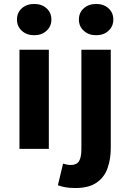

<svg xmlns="http://www.w3.org/2000/svg" viewBox="-20 -745 640 961"><path d="M77.4 0V-496.1H224.4V0ZM151.1 -568.7Q113.6 -568.7 89.3 -590.9Q64.9 -613.1 64.9 -646.9Q64.9 -681.8 89.3 -703.5Q113.6 -725.2 151.1 -725.2Q188.7 -725.2 212.9 -703.5Q237.2 -681.8 237.2 -646.9Q237.2 -613.1 212.9 -590.9Q188.7 -568.7 151.1 -568.7ZM357.3 196.1Q326.6 196.1 306.1 192.1Q285.6 188.1 269.6 182.4L295.7 74.1Q306.4 77.1 315.4 78.9Q324.5 80.8 334.6 80.8Q364.2 80.8 375.8 61.3Q387.4 41.8 387.4 0.8V-496.1H534.4V-3.5Q534.4 50.8 518.5 96.3Q502.7 141.7 463.8 168.9Q424.9 196.1 357.3 196.1ZM461.1 -568.7Q423.6 -568.7 399.3 -590.9Q374.9 -613.1 374.9 -646.9Q374.9 -681.8 399.3 -703.5Q423.6 -725.2 461.1 -725.2Q498.7 -725.2 522.9 -703.5Q547.2 -681.8 547.2 -646.9Q547.2 -613.1 522.9 -590.9Q498.7 -568.7 461.1 -568.7Z"/></svg>

Font: Source Code Pro ExtraLight
Style: Regular
Weight: 200
Monospace: yes
Designer: Paul D. Hunt, Teo Tuominen
Foundry: Adobe
Version: Version 1.026;hotconv 1.1.0;makeotfexe 2.6.0